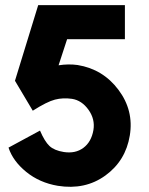

<svg xmlns="http://www.w3.org/2000/svg" viewBox="-20 -720 578 744"><path d="M240 -568 207 -467Q246 -473 281 -468Q379 -452 439 -372Q499 -292 483 -195Q467 -97 388.5 -40Q310 17 204 0Q133 -12 81.5 -54Q30 -96 13 -148L135 -214Q153 -172 171.5 -154.5Q190 -137 227 -131Q272 -124 303 -147Q334 -170 342 -216Q349 -258 323 -294.5Q297 -331 259 -337Q224 -342 193 -334Q162 -326 107 -291L38 -407L128 -700H464V-568Z"/></svg>

Font: LilGrotesk Bold
Style: Regular
Weight: 700
Designer: BSozoo
Foundry: BSozoo
Version: Version 1.001;PS 001.001;hotconv 1.0.70;makeotf.lib2.5.58329